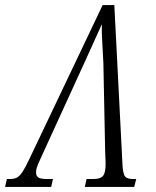

<svg xmlns="http://www.w3.org/2000/svg" viewBox="-60 -734 611 754"><path d="M-40 0 -33 -31H-21Q-5 -31 6 -36.5Q17 -42 28 -58.5Q39 -75 55 -109L343 -714H389L421 -87Q423 -50 431.5 -40.5Q440 -31 463 -31H475L467 0H273L280 -31H306Q331 -31 341.5 -40Q352 -49 354 -74Q355 -83 354.5 -102.5Q354 -122 353 -138L346 -486Q344 -531 341.5 -569Q339 -607 340 -639Q326 -607 309 -570.5Q292 -534 273 -491L106 -126Q97 -106 90 -90.5Q83 -75 82 -63Q80 -47 88 -39Q96 -31 125 -31H148L141 0Z"/></svg>

Font: Noto Serif ExtraCondensed Light
Style: Italic
Weight: 300
Width: 2
Italic angle: -12°
Designer: Monotype Design Team
Foundry: Monotype Imaging Inc.
Version: Version 2.014; ttfautohint (v1.8.4.7-5d5b)